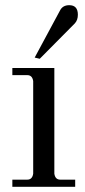

<svg xmlns="http://www.w3.org/2000/svg" viewBox="-20 -717 327 737"><path d="M278.9 -660.6Q278.9 -640 267.4 -627.4L132.6 -491.4L113.1 -496L210.3 -676.6Q220.6 -697.1 245.7 -697.1Q278.9 -697.1 278.9 -660.6ZM188.6 -50.3Q192 -27.4 211.4 -27.4H268.6V0H27.4V-27.4H84.6Q104 -27.4 107.4 -50.3V-405.7Q104 -428.6 84.6 -428.6H27.4V-456H188.6Z"/></svg>

Font: t
Style: Regular
Weight: 400
Designer: Takis Katsoulidis and George D. Matthiopoulos
Foundry: Takis Katsoulidis and George D. Matthiopoulos
Version: Version 1.0 ; ttfautohint (v1.8.1)